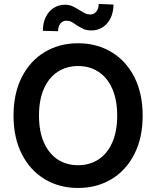

<svg xmlns="http://www.w3.org/2000/svg" viewBox="-20 -934 784 964"><path d="M372.1 9.8Q278.8 9.8 205.3 -33.9Q131.8 -77.6 89.8 -159.9Q47.9 -242.2 47.9 -353.5Q47.9 -465.3 89.8 -547.4Q131.8 -629.4 205.3 -673.1Q278.8 -716.8 372.1 -716.8Q465.3 -716.8 538.8 -673.1Q612.3 -629.4 654.3 -547.4Q696.3 -465.3 696.3 -353.5Q696.3 -241.7 654.3 -159.7Q612.3 -77.6 538.8 -33.9Q465.3 9.8 372.1 9.8ZM372.1 -602.5Q314 -602.5 269.5 -573.5Q225.1 -544.4 200.4 -488.5Q175.8 -432.6 175.8 -353.5Q175.8 -274.4 200.4 -218.5Q225.1 -162.6 269.5 -133.5Q314 -104.5 372.1 -104.5Q430.2 -104.5 474.6 -133.5Q519 -162.6 543.7 -218.5Q568.4 -274.4 568.4 -353.5Q568.4 -432.6 543.7 -488.5Q519 -544.4 474.6 -573.5Q430.2 -602.5 372.1 -602.5ZM305.7 -910.2Q326.7 -910.2 342 -903.6Q357.4 -897 379.9 -882.8Q398.9 -871.1 409.4 -866.2Q419.9 -861.3 432.6 -861.3Q452.1 -861.3 463.9 -876.2Q475.6 -891.1 475.6 -914.1L549.8 -911.1Q549.3 -871.1 534.7 -841.8Q520 -812.5 495.1 -796.9Q470.2 -781.2 439.5 -781.2Q415.5 -781.2 400.1 -788.1Q384.8 -794.9 363.3 -808.6Q349.1 -819.3 337.9 -824.7Q326.7 -830.1 312.5 -830.1Q294.4 -830.1 283 -815.4Q271.5 -800.8 271.5 -777.3L195.3 -779.3Q195.3 -819.3 210 -848.9Q224.6 -878.4 249.8 -894.3Q274.9 -910.2 305.7 -910.2Z"/></svg>

Font: Pretendard GOV SemiBold
Style: Regular
Weight: 600
Designer: Base glyphs from Inter by Rasmus Andersson; Hangeul glyphs from Noto Sans CJK(Source Han Sans) by Jang Soo-young and Kan
Foundry: Kil Hyung-jin
Version: Version 1.309